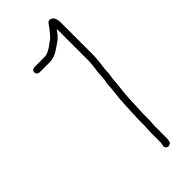

<svg xmlns="http://www.w3.org/2000/svg" viewBox="-232 -736 784 784"><g transform="rotate(-45 160.0 -343.5)"><path d="M238 -431 236 -417C234 -403 233 -392 233 -384C233 -378 232.3 -370.3 231 -361L228 -347C227.3 -341 227 -335.5 227 -330.5C227 -325.5 226.7 -321 226 -317L221 -272L219 -243L215 -157V-122L213 -84V-23C213 -19.7 212.2 -15.3 210.5 -10C208.8 -4.7 209.2 -0.2 211.5 3.5C213.8 7.2 217 9.5 221 10.5C225 11.5 229.7 10.5 235 7.6C240.3 4.7 243 -5.5 243 -23V-84C243 -90 243.3 -96.7 244 -104C244.7 -111.3 245 -117.3 245 -122V-157L249 -243L251 -271L256 -316C256.7 -320 257 -324.3 257 -329C257 -333.7 257.3 -338 258 -342L260 -356C262 -364 263 -373.7 263 -385C263 -389 263.3 -393.5 264 -398.5L266 -413.5C266.7 -418.5 267.3 -424 268 -430L271 -463V-655C271 -678.8 264.7 -692.8 252 -697C244 -699.7 237.4 -697.2 232.3 -689.5C227.2 -681.8 218.9 -670.9 207.5 -656.8C199.9 -647.4 193 -640.8 187 -637C181.7 -633.7 176.7 -630 172 -626C167.3 -622 160.2 -617.5 150.6 -612.5C141 -607.5 132.5 -605 125 -605H65C61 -605 57.5 -603.5 54.5 -600.5C51.5 -597.5 50 -594 50 -590C50 -586 51.5 -582.5 54.5 -579.5C57.5 -576.5 61 -575 65 -575H125C144.6 -575 165.9 -583.7 189 -601C194.3 -605 200 -609 206 -613C212 -617 218 -622.3 224 -629L234.5 -642.5C236.8 -645.5 239 -648.3 241 -651V-463Z"/></g></svg>

Font: Proton
Style: ExBd
Weight: 500
Version: Version 1.017